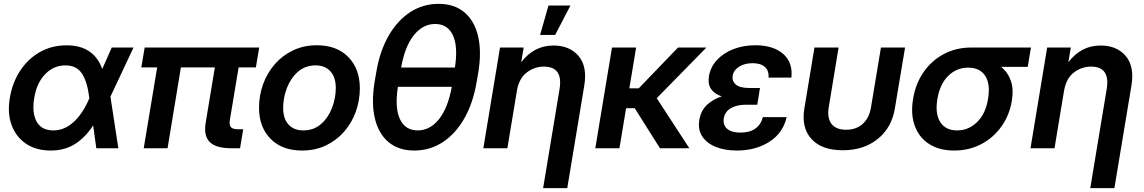

<svg xmlns="http://www.w3.org/2000/svg" viewBox="-20 -759 5857 983"><path d="M239.7 11.7Q165 11.7 113.5 -22.9Q62 -57.6 39.6 -118.4Q17.1 -179.2 30.3 -256.8Q43 -335.4 83 -396.5Q123 -457.5 183.8 -492.2Q244.6 -526.9 321.3 -526.9Q460 -526.9 503.4 -405.8L552.2 -515.6H663.6L545.4 -264.2L585.9 0H473.1L457 -116.7Q415.5 -53.7 362.8 -21Q310.1 11.7 239.7 11.7ZM437.5 -255.9 437 -259.3Q426.8 -342.3 398.9 -383.3Q371.1 -424.3 315.4 -424.3Q254.4 -424.3 210.9 -378.9Q167.5 -333.5 155.3 -257.8Q142.6 -181.6 167.5 -136.5Q192.4 -91.3 252.9 -91.3Q309.6 -91.3 356.7 -134Q403.8 -176.8 437.5 -255.9Z M1165 0Q1085.4 0 1053.7 -32Q1022 -64 1033.2 -131.8L1080.1 -414.1H906.2L837.9 0H715.8L784.7 -414.1H703.6L720.7 -515.6H1307.1L1290 -414.1H1201.7L1156.7 -144Q1152.8 -118.7 1162.4 -107.9Q1171.9 -97.2 1198.7 -97.2H1225.1L1209 0Z M1526.4 11.7Q1424.3 11.7 1365.2 -48.3Q1306.2 -108.4 1306.2 -207.5Q1306.2 -271.5 1327.4 -329.1Q1348.6 -386.7 1387.9 -431.4Q1427.2 -476.1 1481.7 -501.7Q1536.1 -527.3 1602.1 -527.3Q1704.6 -527.3 1763.4 -466.8Q1822.3 -406.2 1822.3 -307.1Q1822.3 -244.1 1801.5 -186.8Q1780.8 -129.4 1741.7 -84.7Q1702.6 -40 1648.2 -14.2Q1593.8 11.7 1526.4 11.7ZM1532.7 -91.3Q1586.9 -91.3 1624 -124.3Q1661.1 -157.2 1680.2 -207.3Q1699.2 -257.3 1699.2 -308.6Q1699.2 -363.8 1671.4 -394Q1643.6 -424.3 1595.7 -424.3Q1542.5 -424.3 1505.4 -391.6Q1468.3 -358.9 1449 -308.8Q1429.7 -258.8 1429.7 -205.6Q1429.7 -151.4 1457.3 -121.3Q1484.9 -91.3 1532.7 -91.3Z M2101.1 11.7Q2021 11.7 1969.5 -31.2Q1918 -74.2 1899.2 -153.1Q1880.4 -231.9 1897.9 -339.8L1906.2 -387.7Q1923.8 -495.6 1968.8 -574.5Q2013.7 -653.3 2079.3 -696.3Q2145 -739.3 2225.6 -739.3Q2305.7 -739.3 2357.2 -696.3Q2408.7 -653.3 2427.5 -574.5Q2446.3 -495.6 2428.7 -387.7L2420.4 -339.8Q2402.3 -231.9 2357.4 -153.1Q2312.5 -74.2 2246.8 -31.2Q2181.2 11.7 2101.1 11.7ZM2118.2 -91.3Q2181.6 -91.3 2227.5 -148.7Q2273.4 -206.1 2293 -314.5H2017.1Q2000.5 -206.1 2027.8 -148.7Q2055.2 -91.3 2118.2 -91.3ZM2033.7 -413.1H2309.1Q2325.7 -521.5 2298.6 -578.9Q2271.5 -636.2 2208 -636.2Q2145 -636.2 2098.9 -578.9Q2052.7 -521.5 2033.7 -413.1Z M2626 -291.5 2577.6 0H2454.6L2540 -515.6H2661.1L2648.4 -440.4Q2681.2 -482.9 2721.9 -504.4Q2762.7 -525.9 2814 -525.9Q2896.5 -525.9 2942.1 -472.4Q2987.8 -418.9 2971.2 -319.8L2884.3 204.1H2760.7L2844.7 -302.7Q2863.8 -418 2764.6 -418Q2716.3 -418 2676.5 -387.7Q2636.7 -357.4 2626 -291.5ZM2745.1 -580.1 2788.1 -730.5H2900.4L2822.3 -580.1Z M3236.8 -515.6 3202.1 -306.6H3250L3451.2 -515.6H3596.7L3342.3 -256.3L3509.3 0H3358.9L3229.5 -205.1H3185.5L3151.4 0H3027.8L3113.3 -515.6Z M3752.4 11.7Q3691.4 11.7 3645 -6.8Q3598.6 -25.4 3575.4 -60.5Q3552.2 -95.7 3560.5 -145.5Q3568.4 -192.4 3598.9 -221.4Q3629.4 -250.5 3674.8 -265.6Q3637.7 -278.3 3620.4 -303.5Q3603 -328.6 3609.9 -369.6Q3617.7 -416.5 3650.9 -452.1Q3684.1 -487.8 3735.1 -507.6Q3786.1 -527.3 3847.2 -527.3Q3938 -527.3 3989 -483.6Q4040 -439.9 4031.7 -361.8H3914.6Q3918 -396 3896.5 -415.8Q3875 -435.5 3833 -435.5Q3792.5 -435.5 3763.9 -417.5Q3735.4 -399.4 3731 -370.6Q3726.6 -344.7 3746.8 -326.7Q3767.1 -308.6 3814.9 -308.6H3871.1L3866.7 -283.7H3867.2L3856.9 -222.7H3796.4Q3752 -222.7 3721.7 -205.1Q3691.4 -187.5 3685.5 -152.8Q3680.2 -118.7 3702.9 -99.4Q3725.6 -80.1 3770.5 -80.1Q3864.3 -80.1 3885.7 -159.2H4007.3Q3989.3 -78.1 3919.2 -33.2Q3849.1 11.7 3752.4 11.7Z M4294.9 10.3Q4187 10.3 4134.5 -47.4Q4082 -105 4098.1 -203.6L4149.9 -515.6H4273.4L4223.1 -210.4Q4213.9 -155.8 4236.8 -125.2Q4259.8 -94.7 4312 -94.7Q4364.3 -94.7 4397.5 -125.2Q4430.7 -155.8 4439.5 -210.4L4490.2 -515.6H4613.8L4561.5 -203.6Q4545.4 -105 4473.6 -47.4Q4401.9 10.3 4294.9 10.3Z M4865.2 11.7Q4789.1 11.7 4737.3 -21.5Q4685.5 -54.7 4663.6 -114.3Q4641.6 -173.8 4654.8 -252.4Q4667.5 -331.5 4709 -390.6Q4750.5 -449.7 4813 -482.7Q4875.5 -515.6 4951.2 -515.6H5258.3L5241.7 -416.5H5105.5Q5139.2 -390.1 5154.8 -346.9Q5170.4 -303.7 5160.2 -241.7Q5147.9 -168.5 5106.9 -111.1Q5065.9 -53.7 5003.7 -21Q4941.4 11.7 4865.2 11.7ZM4938 -412.6H4936.5Q4877.4 -412.6 4834.7 -370.6Q4792 -328.6 4779.3 -252.4Q4766.6 -177.2 4793.7 -134.3Q4820.8 -91.3 4879.9 -91.3Q4939.5 -91.3 4982.9 -134.3Q5026.4 -177.2 5038.6 -252.4Q5051.3 -328.1 5024.2 -370.4Q4997.1 -412.6 4938 -412.6Z M5427.2 -291.5 5378.9 0H5255.9L5341.3 -515.6H5462.4L5449.7 -440.4Q5482.4 -482.9 5523.2 -504.4Q5564 -525.9 5615.2 -525.9Q5697.8 -525.9 5743.4 -472.4Q5789.1 -418.9 5772.5 -319.8L5685.5 204.1H5562L5646 -302.7Q5665 -418 5565.9 -418Q5517.6 -418 5477.8 -387.7Q5438 -357.4 5427.2 -291.5Z"/></svg>

Font: Inter Display SemiBold
Style: Italic
Weight: 600
Italic angle: -9.39999°
Designer: Rasmus Andersson
Foundry: rsms
Version: Version 4.000;git-a52131595